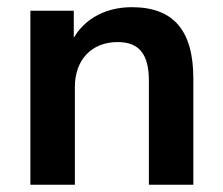

<svg xmlns="http://www.w3.org/2000/svg" viewBox="-20 -509 614 529"><path d="M63.7 0H186.3V-269.6C186.3 -344.1 232.4 -393.1 303.9 -393.1C362.7 -393.1 390.2 -360.8 390.2 -286.3V0H512.7V-292.2C512.7 -425.5 457.8 -489.2 343.1 -489.2C265.7 -489.2 201 -452 172.5 -383.3H183.3V-479.4H63.7Z"/></svg>

Font: LL Pando Sans
Style: Bold
Weight: 700
Designer: Joshua Smith
Foundry: Joshua Smith
Version: Version 1.000;Glyphs 3.2.1 (3258)